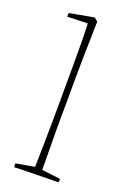

<svg xmlns="http://www.w3.org/2000/svg" viewBox="-140 -763 552 817"><g transform="rotate(20 136.0 -354.0)"><path d="M37 4Q36 -2 36 -13L120 -28Q121 -72 122 -128Q123 -184 123.5 -236Q124 -288 124 -322Q124 -440 124.5 -525Q125 -610 122 -678L30 -675Q29 -685 31 -692L141 -712L157 -699Q155 -633 153.5 -537.5Q152 -442 152 -317Q151 -262 151.5 -185Q152 -108 153 -26L237 -16Q237 -13 237 -8.5Q237 -4 236 0Q223 0 196.5 0.5Q170 1 138.5 1.5Q107 2 79.5 2.5Q52 3 37 4Z"/></g></svg>

Font: Labrada ExtraLight
Style: Regular
Weight: 200
Designer: Mercedes Jáuregui
Foundry: Omnibus-Type Team
Version: Version 1.000; ttfautohint (v1.8.4.7-5d5b)